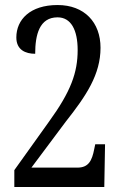

<svg xmlns="http://www.w3.org/2000/svg" viewBox="-20 -744 482 764"><path d="M37 0H395L398 -170H359L355 -151C346 -104 332 -77 288 -77H105L241 -259C324 -364 380 -448 380 -554C380 -655 316 -724 209 -724C100 -724 45 -666 45 -595C45 -545 82 -530 120 -530C120 -606 137 -675 209 -675C263 -675 289 -624 289 -545C289 -455 262 -380 175 -260L37 -67Z"/></svg>

Font: Noto Serif Georgian ExtraCondensed
Style: Regular
Weight: 400
Width: 2
Designer: Monotype Design Team, Akaki Razmadze
Foundry: Google LLC
Version: Version 2.003